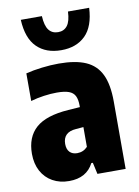

<svg xmlns="http://www.w3.org/2000/svg" viewBox="-90 -858 672 928"><g transform="rotate(-10 246.5 -394.0)"><path d="M452 -330.5V0H313.5L301 -56.5H293.5Q259.5 10.5 173.5 10.5Q128 10.5 92.8 -9.2Q57.5 -29 38 -65.2Q18.5 -101.5 18.5 -150Q18.5 -232 68.5 -276.5Q118.5 -321 229 -328.5L286 -332.5V-338.5Q286 -370 277 -387.8Q268 -405.5 246.8 -413.2Q225.5 -421 188 -421Q158 -421 124.2 -416.2Q90.5 -411.5 59.5 -402.5V-538Q95 -547 138.5 -552.2Q182 -557.5 221.5 -557.5Q303.5 -557.5 353.8 -535.5Q404 -513.5 428 -464Q452 -414.5 452 -330.5ZM286 -137.5V-234.5L249.5 -231.5Q217.5 -229.5 201.2 -213.8Q185 -198 185 -169.5Q185 -143 198.5 -129.2Q212 -115.5 235 -115.5Q265.5 -115.5 286 -137.5ZM78 -797.5H181.5Q184 -750 200.2 -728.8Q216.5 -707.5 246 -707.5Q275 -707.5 291.2 -728.8Q307.5 -750 309.5 -797.5H413.5Q409 -706.5 364.8 -662.8Q320.5 -619 246 -619Q171 -619 126.8 -662.8Q82.5 -706.5 78 -797.5Z"/></g></svg>

Font: Encode Sans Condensed ExtraBold
Style: Regular
Weight: 800
Width: 3
Designer: Multiple Designers
Foundry: Impallari Type
Version: Version 2.000